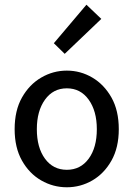

<svg xmlns="http://www.w3.org/2000/svg" viewBox="-20 -782 566 813"><path d="M263 11Q205 11 154.5 -18Q104 -47 73 -102Q42 -157 42 -235Q42 -314 73 -369Q104 -424 154.5 -453.5Q205 -483 263 -483Q321 -483 371 -453.5Q421 -424 452 -369Q483 -314 483 -235Q483 -157 452 -102Q421 -47 371 -18Q321 11 263 11ZM263 -63Q321 -63 355.5 -110Q390 -157 390 -235Q390 -312 355.5 -360Q321 -408 263 -408Q205 -408 170.5 -360Q136 -312 136 -235Q136 -157 170.5 -110Q205 -63 263 -63ZM254 -554 208 -599 346 -762 409 -702Z"/></svg>

Font: Narnoor
Style: Regular
Weight: 400
Designer: S. Sridhar Murthy
Foundry: SIL International
Version: Version 3.000